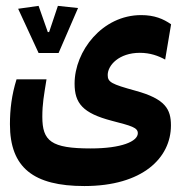

<svg xmlns="http://www.w3.org/2000/svg" viewBox="-20 -454 626 651"><path d="M266.1 176.8C463.4 176.8 559.6 81.5 559.6 -28.8C559.6 -83.5 541 -118.7 439 -146.5C357.9 -168.9 345.2 -175.3 345.2 -199.7C345.2 -232.9 383.8 -274.9 454.1 -274.9C489.3 -274.9 517.1 -264.6 540 -252L560.1 -371.6C533.7 -390.1 503.4 -402.8 458.5 -402.8C326.7 -402.8 232.9 -280.8 232.9 -170.4C232.9 -104 260.3 -70.3 359.4 -44.4C425.3 -27.3 447.3 -21.5 447.3 -2.4C447.3 25.4 392.1 49.3 287.6 49.3C153.3 49.3 123.5 24.4 123.5 -58.1C123.5 -102.5 128.9 -129.9 137.7 -185.1H36.1C19.5 -131.8 13.7 -83 13.7 -32.7C13.7 114.7 93.8 176.8 266.1 176.8ZM110.8 -274.4H178.7L244.6 -426.8L176.3 -434.1L146.5 -345.2H142.1L110.8 -434.1L41.5 -424.3Z"/></svg>

Font: Cascadia Mono SemiBold
Style: Regular
Weight: 600
Monospace: yes
Designer: Aaron Bell
Foundry: Saja Typeworks
Version: Version 2404.023